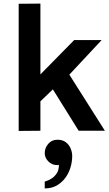

<svg xmlns="http://www.w3.org/2000/svg" viewBox="-20 -728 607 1069"><path d="M156 -117 106 -213 393 -505H546L320 -263L296 -251ZM84 1V-707L205 -708V0ZM418 0 246 -276 348 -341 564 0ZM229 321Q229 321 229 311Q229 301 229 292Q229 283 229 283Q229 283 241 279Q253 275 268.5 265Q284 255 296 237Q308 219 308 190Q306 191 303 191Q300 191 297 191Q269 191 249 170.5Q229 150 229 125Q229 96 248.5 73Q268 50 300 50Q328 50 346 63.5Q364 77 373 98Q382 119 382 141Q382 171 373 202.5Q364 234 345 260.5Q326 287 297.5 304Q269 321 229 321Z"/></svg>

Font: Inclusive Sans SemiBold
Style: Regular
Weight: 600
Designer: Olivia King
Foundry: Olivia King
Version: Version 2.004